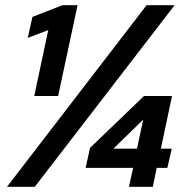

<svg xmlns="http://www.w3.org/2000/svg" viewBox="-20 -720 730 740"><path d="M643 -350 600 -147H642L625 -73H584L569 0H477L493 -73H310L327 -150L535 -350ZM417 -147H508L532 -259ZM279 -700 204 -350H112L166 -604L87 -574L105 -655L221 -700ZM114 0H7L545 -700H653Z"/></svg>

Font: Red Hat Text
Style: Bold Italic
Weight: 700
Italic angle: -12°
Designer: Pentagram / MCKL
Foundry: Pentagram / MCKL
Version: Version 1.003; Red Hat Text Bold Italic